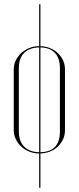

<svg xmlns="http://www.w3.org/2000/svg" viewBox="-20 -719 373 907"><path d="M171 -699V-501Q196 -500 217 -491.5Q238 -483 253.5 -468Q269 -453 278 -433.5Q287 -414 287 -391V-104Q287 -81 278 -61.5Q269 -42 253.5 -27Q238 -12 217 -3.5Q196 5 171 6V168H165V6Q140 6 118 -3Q96 -12 80 -27Q64 -42 54.5 -62Q45 -82 45 -104V-391Q45 -414 54.5 -433.5Q64 -453 80 -468Q96 -483 118 -492Q140 -501 165 -501V-699ZM165 -495Q119 -494 94 -469Q69 -444 69 -397V-98Q69 -52 94 -26.5Q119 -1 165 0ZM171 0Q263 -2 263 -98V-397Q263 -444 239.5 -469Q216 -494 171 -495Z"/></svg>

Font: Moniqa Thin Display
Style: Regular
Weight: 100
Designer: Rajesh Rajput
Foundry: Rajesh Rajput
Version: Version 1.000